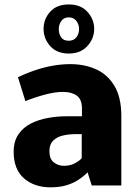

<svg xmlns="http://www.w3.org/2000/svg" viewBox="-20 -821 608 850"><path d="M203.6 8.3Q131.8 8.3 86.2 -31.5Q40.5 -71.3 40.5 -148.9Q40.5 -195.8 61.8 -226.6Q83 -257.3 117.2 -274.4Q151.4 -291.5 192.1 -298.8Q232.9 -306.2 271.5 -306.2H342.8V-340.8Q342.8 -380.9 320.1 -397.5Q297.4 -414.1 259.3 -414.1Q224.6 -414.1 180.7 -402.6Q136.7 -391.1 92.3 -373.5L59.6 -479Q98.1 -497.6 137.5 -510.7Q176.8 -523.9 215.8 -530.5Q254.9 -537.1 291 -537.1Q354.5 -537.1 405.5 -514.2Q456.5 -491.2 486.8 -440.4Q517.1 -389.6 517.1 -308.1V0H386.2L367.7 -58.1Q350.1 -40 327.1 -24.9Q304.2 -9.8 273.9 -0.7Q243.7 8.3 203.6 8.3ZM262.7 -86.9Q290 -86.9 310.5 -97.7Q331.1 -108.4 341.8 -120.6V-227.1H312.5Q283.7 -227.1 257.3 -220.7Q231 -214.4 214.8 -198Q198.7 -181.6 198.7 -151.4Q198.7 -117.2 218.3 -102.1Q237.8 -86.9 262.7 -86.9ZM284.2 -584Q231.4 -584 202.1 -617.2Q172.9 -650.4 172.9 -692.9Q172.9 -736.3 201.9 -768.8Q231 -801.3 284.2 -801.3Q337.9 -801.3 367.4 -768.3Q397 -735.4 397 -692.9Q397 -650.4 366.9 -617.2Q336.9 -584 284.2 -584ZM284.2 -640.6Q306.6 -640.6 318.4 -656.2Q330.1 -671.9 330.1 -692.4Q330.1 -711.9 318.4 -728Q306.6 -744.1 284.2 -744.1Q262.7 -744.1 251.5 -728Q240.2 -711.9 240.2 -692.4Q240.2 -671.4 250.5 -656Q260.7 -640.6 284.2 -640.6Z"/></svg>

Font: Comme ExtraBold
Style: Regular
Weight: 800
Version: Version 1.000;gftools[0.9.27]